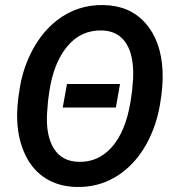

<svg xmlns="http://www.w3.org/2000/svg" viewBox="-20 -741 709 771"><path d="M445.3 -309.1H231.9L249 -403.8H461.9ZM287.1 9.8Q217.3 8.3 165 -23.7Q112.8 -55.7 83 -116.2Q53.2 -176.8 49.3 -253.4Q45.9 -309.6 60.1 -391.8Q74.2 -474.1 113 -544.7Q151.9 -615.2 208.5 -659.2Q290.5 -722.7 396 -720.7Q501.5 -718.8 564.2 -647.9Q627 -577.1 632.8 -456.5Q635.7 -396 621.8 -317.6Q607.9 -239.3 574 -173.6Q540 -107.9 489.7 -64Q402.8 12.2 287.1 9.8ZM510.3 -375 514.6 -426.8Q518.1 -518.6 486.1 -567.6Q454.1 -616.7 390.1 -618.7Q304.7 -621.1 249.5 -554Q194.3 -486.8 177.7 -371.1L172.9 -336.4L168.9 -285.2Q164.1 -195.8 196.3 -144.5Q228.5 -93.3 293.5 -91.3Q374 -87.9 429.2 -150.4Q484.4 -212.9 503.9 -331.5Z"/></svg>

Font: Roboto Medium
Style: Italic
Weight: 500
Italic angle: -12°
Designer: Google
Version: Version 2.134; 2016